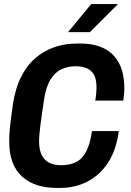

<svg xmlns="http://www.w3.org/2000/svg" viewBox="-20 -909 640 939"><path d="M256 10Q204 10 162 -3.5Q120 -17 89 -44.5Q58 -72 41.5 -115Q25 -158 25 -217Q25 -231 25.5 -245.5Q26 -260 28 -278.5Q30 -297 33 -324Q36 -351 42 -391Q53 -471 81 -528.5Q109 -586 151 -623Q193 -660 245 -678Q297 -696 356 -696H373Q441 -696 488.5 -672.5Q536 -649 562 -600.5Q588 -552 588 -475Q588 -461 586.5 -447Q585 -433 583 -417H446Q449 -435 450.5 -450.5Q452 -466 452 -480Q452 -521 439.5 -543.5Q427 -566 403.5 -575.5Q380 -585 349 -585Q312 -585 280 -570Q248 -555 226 -518.5Q204 -482 195 -419Q182 -333 176.5 -287.5Q171 -242 171 -220Q171 -175 185 -149Q199 -123 223 -112Q247 -101 279 -101Q322 -101 352.5 -116.5Q383 -132 402 -169Q421 -206 430 -268H561Q549 -176 509 -114.5Q469 -53 408.5 -21.5Q348 10 276 10ZM313 -752 426 -889H554V-886L420 -752Z"/></svg>

Font: Chivo Mono SemiBold
Style: Italic
Weight: 600
Italic angle: -8.05°
Monospace: yes
Version: Version 1.008